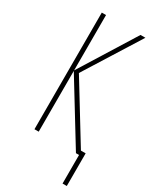

<svg xmlns="http://www.w3.org/2000/svg" viewBox="-224 -779 834 1018"><g transform="rotate(30 193.5 -269.5)"><path d="M345 -714 133 -376 348 -25H377V175H351V0H332L104 -372V0H78V-714H104V-375L315 -714Z"/></g></svg>

Font: Noto Sans ExtraCondensed Thin
Style: Regular
Weight: 100
Width: 2
Designer: Monotype Design Team
Foundry: Monotype Imaging Inc.
Version: Version 2.013; ttfautohint (v1.8.4.7-5d5b)